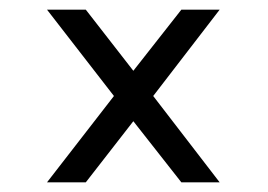

<svg xmlns="http://www.w3.org/2000/svg" viewBox="-20 -454 553 396"><path d="M433 -434H354L255 -308L157 -434H77L215 -256L77 -78H157L255 -204L354 -78H433L296 -256L433 -434Z"/></svg>

Font: Maven Pro
Style: Medium
Weight: 500
Designer: Joe Prince
Foundry: Joe Prince
Version: Version 1.003